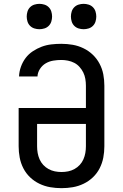

<svg xmlns="http://www.w3.org/2000/svg" viewBox="-20 -971 640 999"><path d="M300 8Q270 8 241 3Q212 -2 185 -15Q158 -28 136.5 -48.5Q115 -69 101.5 -95.5Q88 -122 82.5 -151Q77 -180 77 -210V-409H427V-525Q427 -543 424 -560.5Q421 -578 413.5 -593.5Q406 -609 394 -622.5Q382 -636 366.5 -644Q351 -652 333.5 -655.5Q316 -659 299 -659Q278 -659 257 -655.5Q236 -652 218 -641.5Q200 -631 188 -612.5Q176 -594 175 -573H79Q80 -599 89 -624Q98 -649 113.5 -669.5Q129 -690 151 -704.5Q173 -719 197 -728Q221 -737 247 -740Q273 -743 299 -743Q329 -743 358 -738Q387 -733 414 -720Q441 -707 462.5 -686.5Q484 -666 498 -639.5Q512 -613 517.5 -584Q523 -555 523 -525V-210Q523 -180 517.5 -151Q512 -122 498.5 -95.5Q485 -69 463.5 -48.5Q442 -28 415 -15Q388 -2 359 3Q330 8 300 8ZM300 -76Q318 -76 335 -79.5Q352 -83 367.5 -91.5Q383 -100 395 -113Q407 -126 414 -142Q421 -158 424 -175Q427 -192 427 -210V-326H173V-210Q173 -192 176 -175Q179 -158 186 -142Q193 -126 205 -113Q217 -100 232.5 -91.5Q248 -83 265 -79.5Q282 -76 300 -76ZM415 -819Q402 -819 389 -823Q376 -827 366.5 -836.5Q357 -846 353 -859Q349 -872 349 -885Q349 -898 353 -911Q357 -924 366.5 -933.5Q376 -943 389 -947Q402 -951 415 -951Q428 -951 441 -947Q454 -943 463.5 -933.5Q473 -924 477 -911Q481 -898 481 -885Q481 -872 477 -859Q473 -846 463.5 -836.5Q454 -827 441 -823Q428 -819 415 -819ZM185 -819Q172 -819 159 -823Q146 -827 136.5 -836.5Q127 -846 123 -859Q119 -872 119 -885Q119 -898 123 -911Q127 -924 136.5 -933.5Q146 -943 159 -947Q172 -951 185 -951Q198 -951 211 -947Q224 -943 233.5 -933.5Q243 -924 247 -911Q251 -898 251 -885Q251 -872 247 -859Q243 -846 233.5 -836.5Q224 -827 211 -823Q198 -819 185 -819Z"/></svg>

Font: Iosevka Fixed Medium Extended
Style: Regular
Weight: 500
Width: 7
Monospace: yes
Designer: Belleve Invis
Foundry: Belleve Invis
Version: Version 24.1.1; ttfautohint (v1.8.4)